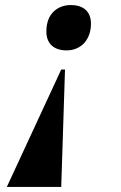

<svg xmlns="http://www.w3.org/2000/svg" viewBox="-20 -562 481 762"><path d="M261 -542C216 -542 164 -515 164 -437C164 -386 197 -362 244 -362C302 -362 341 -405 341 -468C341 -518 309 -542 261 -542ZM238 -286H223L7 180H223Z"/></svg>

Font: Noto Serif Display Black
Style: Italic
Weight: 900
Italic angle: -12°
Designer: Monotype Design Team
Foundry: Monotype Imaging Inc.
Version: Version 2.009